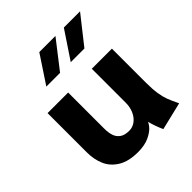

<svg xmlns="http://www.w3.org/2000/svg" viewBox="-206 -867 1018 1018"><g transform="rotate(-45 302.5 -358.0)"><path d="M250.5 10.7Q180.2 10.7 137 -15.9Q93.8 -42.5 75.4 -85.4Q57.1 -128.4 57.1 -179.7V-475.1H211.4V-204.6Q211.4 -175.3 218.3 -153.1Q225.1 -130.9 243.9 -116.7Q262.7 -102.5 297.4 -102.5Q323.2 -102.5 344.2 -118.2Q365.2 -133.8 377.2 -160.9Q389.2 -188 389.2 -220.7L403.8 -77.6Q403.8 -64.5 387 -43.2Q370.1 -22 335.4 -5.6Q300.8 10.7 250.5 10.7ZM431.2 19Q389.2 -73.2 389.2 -160.2L540 -219.7Q540 -170.4 545.4 -137Q550.8 -103.5 559.6 -80.6Q568.4 -57.6 584.5 -24.4L587.4 -18.6ZM389.2 -160.2V-475.6H540V-103ZM439 -734.9H560.5L437.5 -579.1H335ZM254.9 -734.9H376L254.9 -579.1H151.9Z"/></g></svg>

Font: DavidDev Light
Style: Regular
Weight: 300
Designer: David.dev
Foundry: David.dev
Version: Version 1.001;FEAKit 1.0